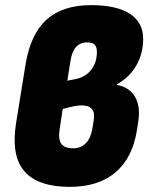

<svg xmlns="http://www.w3.org/2000/svg" viewBox="-20 -715 581 747"><path d="M251 12Q128 12 75 -48.5Q22 -109 43 -239L79 -462Q98 -581 160.5 -638Q223 -695 334 -695Q433 -695 485 -661.5Q537 -628 537 -564Q537 -507 510.5 -460.5Q484 -414 435 -387L434 -385Q483 -376 505 -339Q527 -302 518 -243L513 -210Q496 -101 429.5 -44.5Q363 12 251 12ZM242 -401 272 -407Q311 -414 334 -442.5Q357 -471 357 -513Q357 -533 348 -541.5Q339 -550 318 -550Q265 -550 254 -477ZM265 -138Q294 -138 313.5 -157.5Q333 -177 339 -213L345 -249Q354 -305 297 -305Q274 -305 224 -291L212 -212Q206 -173 218.5 -155.5Q231 -138 265 -138Z"/></svg>

Font: Sofia Sans ExtraBlack
Style: Italic
Weight: 1000
Italic angle: -9°
Designer: Botio Nikoltchev, Ani Petrova
Foundry: lettersoup
Version: Version 4.100; ttfautohint (v1.8.4.7-5d5b)